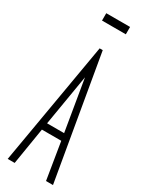

<svg xmlns="http://www.w3.org/2000/svg" viewBox="-207 -822 664 859"><g transform="rotate(30 125.0 -392.5)"><path d="M206 0 175 -190H75L44 0H8L117 -634H133L242 0ZM125 -489 81 -226H169ZM64 -747V-785H187V-747Z"/></g></svg>

Font: Inconsolata UltraCondensed Light
Style: Regular
Weight: 300
Width: 1
Monospace: yes
Designer: Raph Levien, Cyreal, Brenton Simpson
Foundry: Raph Levien, Cyreal, Google
Version: Version 3.001; ttfautohint (v1.8.2.53-6de2)